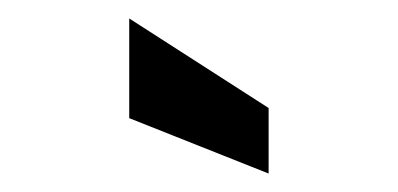

<svg xmlns="http://www.w3.org/2000/svg" viewBox="-20 -769 431 208"><path d="M120 -641V-749L271 -652V-581Z"/></svg>

Font: Cabin Condensed Medium
Style: Regular
Weight: 500
Width: 3
Version: Version 2.001